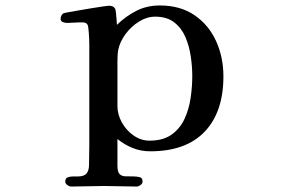

<svg xmlns="http://www.w3.org/2000/svg" viewBox="-20 -562 1040 703"><path d="M684 -284Q684 -318 678.5 -355.5Q673 -393 659 -426Q645 -459 618 -480Q591 -501 548 -501Q518 -501 489 -483Q460 -465 439.5 -437Q419 -409 413 -380Q411 -369 410.5 -356.5Q410 -344 410 -332Q410 -292 410 -253Q410 -214 410 -174Q410 -143 426 -114Q442 -85 469 -66Q496 -47 528 -47Q577 -47 608 -69Q639 -91 655.5 -126.5Q672 -162 678 -203.5Q684 -245 684 -284ZM798 -282Q798 -152 729.5 -80Q661 -8 530 -8Q496 -8 466 -20Q436 -32 410 -53V44Q410 67 417.5 75Q425 83 438.5 83.5Q452 84 469 84Q480 84 491 86.5Q502 89 502 103Q502 110 494.5 115.5Q487 121 480 121Q450 121 420.5 120Q391 119 361 119Q331 119 301 120Q271 121 241 121Q234 121 226.5 115.5Q219 110 219 103Q219 91 227.5 87.5Q236 84 247.5 84Q259 84 266 84Q288 84 297 73Q306 62 306 41Q306 22 306.5 4Q307 -14 307 -33V-346Q307 -371 307 -395.5Q307 -420 305 -444Q304 -452 303 -462.5Q302 -473 295 -477Q291 -480 282.5 -480Q274 -480 269 -480Q259 -480 248 -479Q237 -478 226 -478Q219 -478 210.5 -481Q202 -484 202 -493Q202 -506 212 -513Q213 -514 229 -517Q245 -520 268.5 -524Q292 -528 316 -532Q340 -536 357.5 -538.5Q375 -541 379 -541Q386 -541 391.5 -539Q397 -537 401 -531Q403 -529 404.5 -515.5Q406 -502 407 -488.5Q408 -475 408 -471Q441 -503 479.5 -522.5Q518 -542 565 -542Q640 -542 692 -506.5Q744 -471 771 -412Q798 -353 798 -282Z"/></svg>

Font: Kaisei Tokumin Medium
Style: Regular
Weight: 500
Designer: Font-Kai, 金井和夫
Foundry: KAZUO KANAI
Version: Version 5.003